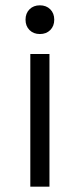

<svg xmlns="http://www.w3.org/2000/svg" viewBox="-20 -702 300 722"><path d="M76 -628Q76 -652 91 -667Q106 -682 130 -682Q154 -682 169 -667Q184 -652 184 -628Q184 -604 169 -589Q154 -574 130 -574Q106 -574 91 -589Q76 -604 76 -628ZM94 -499H166V0H94Z"/></svg>

Font: Bai Jamjuree
Style: Regular
Weight: 400
Designer: Katatrad Aksorn Co.,Ltd.
Foundry: Cadson Demak Co.,Ltd.
Version: Version 1.000; ttfautohint (v1.6)